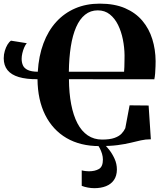

<svg xmlns="http://www.w3.org/2000/svg" viewBox="-20 -772 898 1029"><path d="M776.5 -206.5 788.5 -25.5Q760.5 -25.5 735.2 -19.8Q710 -14 680 -6.8Q650 0.5 610 5.8Q570 11 513 11Q410.5 11 336.5 -32.2Q262.5 -75.5 222.2 -156Q182 -236.5 181 -347.5Q121.5 -347 81 -359Q40.5 -371 20.2 -396.2Q0 -421.5 0 -459.5Q0 -480.5 5.8 -499.5Q11.5 -518.5 20.2 -533Q29 -547.5 39 -554L123.5 -540.5Q116 -532 109.8 -517.5Q103.5 -503 99.8 -487Q96 -471 96 -457Q96 -437 103 -421.5Q110 -406 128.8 -397Q147.5 -388 182.5 -387.5Q187.5 -472 212.8 -539.5Q238 -607 281.2 -654.5Q324.5 -702 383.2 -727.2Q442 -752.5 514.5 -752.5Q594 -752.5 650.5 -728Q707 -703.5 743 -660.8Q779 -618 796.2 -562.5Q813.5 -507 814 -444.5Q814 -436 813.5 -417.5Q813 -399 811.5 -379.2Q810 -359.5 807 -347L349.5 -347.5Q350 -273 361.5 -213.2Q373 -153.5 395 -111.2Q417 -69 450.2 -46.5Q483.5 -24 527 -24Q568.5 -24 593.2 -32.8Q618 -41.5 631.2 -55.5Q644.5 -69.5 651.5 -85L674.5 -207.5ZM349 -387.5H645Q646 -396.5 646.5 -413.5Q647 -430.5 647.2 -448.2Q647.5 -466 647.5 -475.5Q647 -518 638.5 -560.5Q630 -603 612.8 -638.2Q595.5 -673.5 568.5 -695Q541.5 -716.5 504 -716.5Q465 -716.5 436 -693.2Q407 -670 388 -626.5Q369 -583 359.5 -522.5Q350 -462 349 -387.5ZM485.5 236.5Q468.5 236.5 450 233Q431.5 229.5 418 224V141Q427 143.5 438.2 144.8Q449.5 146 456.5 146Q488.5 146 510 133.8Q531.5 121.5 531.5 83.5Q531.5 68 526.8 52.2Q522 36.5 514.8 22.5Q507.5 8.5 499.5 0H521.5H536.5Q549 10 565.2 30.8Q581.5 51.5 594 78.8Q606.5 106 606.5 137Q606 171 590.5 193Q575 215 548 225.8Q521 236.5 485.5 236.5Z"/></svg>

Font: Merriweather 120pt
Style: Bold
Weight: 700
Designer: Eben Sorkin
Foundry: Eben Sorkin
Version: Version 2.100